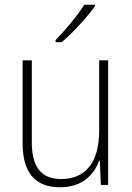

<svg xmlns="http://www.w3.org/2000/svg" viewBox="-20 -785 562 815"><path d="M383 -758V-765H338C309 -719 259 -659 216 -615V-606H242C290 -646 350 -713 383 -758ZM439 -529H401V-232C401 -91 340 -25 239 -25C158 -25 115 -73 115 -182V-529H76V-176C76 -53 129 10 235 10C330 10 379 -44 401 -103H404L408 0H439Z"/></svg>

Font: Noto Sans Thai SemCond ExtLt
Style: Regular
Weight: 200
Width: 4
Designer: Monotype Design Team
Foundry: Monotype Imaging Inc.
Version: Version 2.002